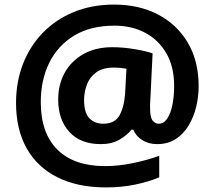

<svg xmlns="http://www.w3.org/2000/svg" viewBox="-20 -734 937 838"><path d="M847 -358Q847 -312 836 -267Q825 -222 802.5 -185Q780 -148 746 -126.5Q712 -105 666 -105Q629 -105 601 -122.5Q573 -140 562 -168H554Q534 -143 500.5 -124Q467 -105 420 -105Q331 -105 282.5 -158.5Q234 -212 234 -299Q234 -366 263 -417.5Q292 -469 345 -498.5Q398 -528 470 -528Q517 -528 567.5 -519.5Q618 -511 646 -501L636 -296Q635 -286 635 -275.5Q635 -265 635 -262Q635 -221 646.5 -207.5Q658 -194 672 -194Q695 -194 710 -216.5Q725 -239 732.5 -276.5Q740 -314 740 -359Q740 -443 706 -501.5Q672 -560 613.5 -591Q555 -622 480 -622Q375 -622 303.5 -578.5Q232 -535 195 -460Q158 -385 158 -288Q158 -153 230.5 -81Q303 -9 439 -9Q497 -9 560 -22Q623 -35 675 -54V40Q627 60 568 72Q509 84 443 84Q319 84 231 40Q143 -4 96.5 -86.5Q50 -169 50 -285Q50 -376 80 -454Q110 -532 166.5 -590.5Q223 -649 302 -681.5Q381 -714 479 -714Q586 -714 669 -671Q752 -628 799.5 -548Q847 -468 847 -358ZM347 -297Q347 -242 370 -218Q393 -194 431 -194Q481 -194 501.5 -230.5Q522 -267 526 -326L532 -434Q521 -436 507 -437.5Q493 -439 476 -439Q429 -439 400.5 -418.5Q372 -398 359.5 -365.5Q347 -333 347 -297Z"/></svg>

Font: Noto Naskh Arabic
Style: Regular
Weight: 400
Designer: Monotype Design Team, David Williams, Mohamad Dakak and Nizar Qandah
Foundry: Monotype Imaging Inc.
Version: Version 2.013